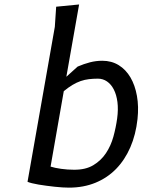

<svg xmlns="http://www.w3.org/2000/svg" viewBox="-20 -830 640 858"><path d="M206 -85.5Q215 -82.5 227.2 -80Q239.5 -77.5 253.2 -75.5Q267 -73.5 281.8 -72.5Q296.5 -71.5 310.5 -71.5Q362.5 -71 397 -91.8Q431.5 -112.5 453.5 -145.5Q475.5 -178.5 486.8 -219.5Q498 -260.5 503.5 -300.5Q509 -341 504.8 -374Q500.5 -407 488.5 -430.2Q476.5 -453.5 458.2 -466Q440 -478.5 417.5 -478.5Q396 -478.5 377.2 -476.2Q358.5 -474 340.5 -467.8Q322.5 -461.5 304 -450.5Q285.5 -439.5 265 -422.5ZM225 -710 231 -800 333.5 -810 276.5 -487 327 -532.5Q355 -544.5 382 -551.5Q409 -558.5 437 -558.5Q478.5 -558.5 510.5 -538.8Q542.5 -519 563 -484Q583.5 -449 592 -401.2Q600.5 -353.5 594.5 -298Q587 -228.5 562.5 -172Q538 -115.5 498.8 -75.2Q459.5 -35 406.2 -13.2Q353 8.5 288 8.5Q275.5 8.5 259 7.5Q242.5 6.5 224.2 4.5Q206 2.5 187.2 0Q168.5 -2.5 152.2 -5.2Q136 -8 123 -11.2Q110 -14.5 103 -17.5Z"/></svg>

Font: B612
Style: Italic
Weight: 400
Italic angle: -10°
Designer: Nicolas Chauveau, Thomas Paillot, Jonathan Favre-Lamarine, Jean-Luc Vinot
Foundry: AIRBUS
Version: Version 1.008